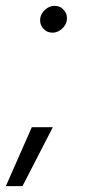

<svg xmlns="http://www.w3.org/2000/svg" viewBox="-37 -522 298 658"><path d="M143 -410Q123 -410 110.5 -425Q98 -440 101 -460Q104 -477 118.5 -489.5Q133 -502 150 -502Q170 -502 182.5 -487Q195 -472 192 -452Q189 -435 174.5 -422.5Q160 -410 143 -410ZM-17 116 72 -86H144L40 116Z"/></svg>

Font: Figtree Light
Style: Italic
Weight: 300
Italic angle: -9.5°
Foundry: Erik Kennedy
Version: Version 2.001; ttfautohint (v1.8.4.7-5d5b);gftools[0.9.27]